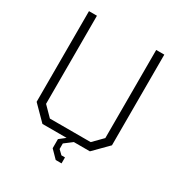

<svg xmlns="http://www.w3.org/2000/svg" viewBox="-203 -878 1099 1170"><g transform="rotate(30 347.0 -293.5)"><path d="M360 150 308 97V33L350 0H180L82 -99V-737H138V-117L203 -51H490L555 -117V-737H612V-99L514 0H401L347 41V80L376 108H401V150Z"/></g></svg>

Font: Tomorrow Light
Style: Regular
Weight: 300
Designer: Tony de Marco, Monica Rizzolli
Foundry: Just in Type
Version: Version 2.002